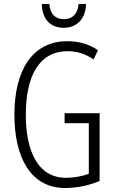

<svg xmlns="http://www.w3.org/2000/svg" viewBox="-20 -930 573 960"><path d="M410 -910H373C369 -862 343 -834 300 -834C256 -834 230 -861 227 -910H189C191 -831 235 -791 298 -791C365 -791 409 -837 410 -910ZM303 -364V-314H424V-61C392 -49 351 -41 310 -41C169 -41 109 -175 109 -356C109 -552 177 -674 318 -674C361 -674 404 -663 448 -633L470 -679C422 -711 371 -724 317 -724C138 -724 52 -573 52 -357C52 -146 131 10 306 10C362 10 424 -2 478 -25V-364Z"/></svg>

Font: Noto Sans Arabic ExtCond Light
Style: Regular
Weight: 300
Width: 2
Designer: Monotype Design Team, Nadine Chahine, Nizar Qandah and Khaled Hosny
Foundry: Monotype Imaging Inc.
Version: Version 2.012